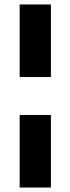

<svg xmlns="http://www.w3.org/2000/svg" viewBox="-20 -740 315 860"><path d="M68 -395V-720H208V-395ZM68 100V-225H208V100Z"/></svg>

Font: DM Sans 17pt ExtraBold
Style: Regular
Weight: 800
Version: Version 4.004;gftools[0.9.30]